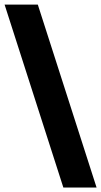

<svg xmlns="http://www.w3.org/2000/svg" viewBox="-26 -696 442 838"><path d="M395.5 122.5H250.5L-6 -676H139Z"/></svg>

Font: Anek Odia SemiCondensed ExtraBold
Style: Regular
Weight: 800
Width: 4
Designer: Yesha Goshar & Mahesh Sahu (Odia), Yesha Goshar (Latin)
Foundry: Ek Type
Version: Version 1.003